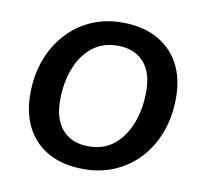

<svg xmlns="http://www.w3.org/2000/svg" viewBox="-63 -565 691 643"><g transform="rotate(10 282.5 -244.0)"><path d="M261 9Q192 9 143 -17Q94 -43 67.5 -92Q41 -141 41 -208Q41 -272 60.5 -324.5Q80 -377 115.5 -416Q151 -455 199 -476Q247 -497 304 -497Q373 -497 422 -470.5Q471 -444 497.5 -395.5Q524 -347 524 -280Q524 -216 504.5 -163Q485 -110 449.5 -71.5Q414 -33 366 -12Q318 9 261 9ZM263 -69Q315 -69 350 -98Q385 -127 403.5 -175.5Q422 -224 422 -283Q422 -349 390 -383.5Q358 -418 302 -418Q251 -418 215.5 -389.5Q180 -361 161.5 -312.5Q143 -264 143 -204Q143 -139 175 -104Q207 -69 263 -69Z"/></g></svg>

Font: Nunito ExtraLight SemiBold
Style: Italic
Weight: 600
Italic angle: -9°
Version: Version 3.602